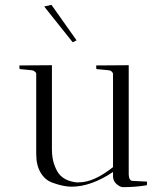

<svg xmlns="http://www.w3.org/2000/svg" viewBox="-20 -770 689 795"><path d="M61 -484 60 -499 195 -500V-152Q195 -113 206 -84.5Q217 -56 230.5 -43Q244 -30 262 -23Q290 -13 309 -15Q370 -16 448 -78V-465Q444 -477 431 -479L379 -484Q378 -490 378 -499L513 -500V-46Q515 -21 529 -21L589 -18L588 -3Q540 5 488 5Q476 4 462 -8.5Q448 -21 448 -40V-58Q357 3 276 3Q242 3 196 -14Q166 -25 148 -55.5Q130 -86 130 -132V-464Q130 -469 124.5 -473.5Q119 -478 113 -479ZM297 -603 281 -595 163 -743 193 -750Z"/></svg>

Font: Antic Didone
Style: Regular
Weight: 400
Designer: Santiago Orozco
Foundry: Santiago Orozco
Version: Version 2.001